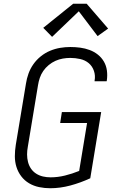

<svg xmlns="http://www.w3.org/2000/svg" viewBox="-20 -993 640 1021"><path d="M247 8Q217 8 188 2Q159 -4 134.5 -18.5Q110 -33 93 -55.5Q76 -78 67.5 -105Q59 -132 59 -162Q59 -192 64 -223L118 -548Q122 -575 131.5 -601.5Q141 -628 157.5 -651.5Q174 -675 197 -693.5Q220 -712 246.5 -723Q273 -734 300 -738.5Q327 -743 354 -743Q381 -743 407 -739.5Q433 -736 457 -727Q481 -718 500.5 -702.5Q520 -687 532.5 -665.5Q545 -644 548.5 -618Q552 -592 548 -565Q548 -564 547.5 -563Q547 -562 547 -561H483Q483 -561 483 -562Q483 -563 483 -564Q488 -591 479.5 -616Q471 -641 452 -657Q433 -673 407 -679Q381 -685 354 -685Q334 -685 314 -681.5Q294 -678 275 -669.5Q256 -661 239 -647Q222 -633 210 -615.5Q198 -598 191.5 -578.5Q185 -559 182 -539L128 -213Q124 -192 124 -171.5Q124 -151 129 -131.5Q134 -112 145 -96Q156 -80 172.5 -69.5Q189 -59 208.5 -54.5Q228 -50 249 -50Q287 -50 325.5 -59.5Q364 -69 401 -84L443 -339H300L309 -397H518L460 -45Q408 -21 354 -6.5Q300 8 247 8ZM257 -797 210 -845 369 -973H441L555 -841L499 -801L399 -933Z"/></svg>

Font: Iosevka SS04 Lt Ex Obl
Style: Regular
Weight: 300
Width: 7
Italic angle: -9°
Monospace: yes
Designer: Belleve Invis
Foundry: Belleve Invis
Version: Version 19.0.0; ttfautohint (v1.8.4)